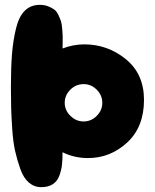

<svg xmlns="http://www.w3.org/2000/svg" viewBox="-20 -652 640 792"><path d="M238 -452Q238 -455 238.5 -475.5Q239 -496 238.5 -505Q238 -514 236.5 -534Q235 -554 231.5 -564.5Q228 -575 221 -590Q214 -605 204 -612.5Q194 -620 178.5 -626Q163 -632 144 -632Q107 -632 82.5 -608Q58 -584 46 -534.5Q34 -485 29.5 -429Q25 -373 25 -291Q25 -243 26 -207.5Q27 -172 30.5 -119Q34 -66 42.5 -28.5Q51 9 64 45.5Q77 82 99 101Q121 120 150 120Q179 120 197.5 108Q216 96 224.5 73.5Q233 51 235.5 29Q238 7 238 -24Q286 0 343 0Q435 0 504.5 -64Q574 -128 574 -240Q574 -347 499 -408Q424 -469 328 -469Q282 -469 238 -452ZM325 -305Q356 -305 379 -282Q402 -259 402 -228Q402 -197 379 -174Q356 -151 325 -151Q294 -151 270.5 -174Q247 -197 247 -228Q247 -259 270 -282Q293 -305 325 -305Z"/></svg>

Font: Cherry Bomb
Style: Regular
Weight: 400
Designer: satsuyako
Foundry: satsuyako
Version: Version 4.0